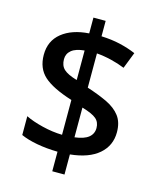

<svg xmlns="http://www.w3.org/2000/svg" viewBox="-120 -844 813 986"><g transform="rotate(15 286.0 -350.5)"><path d="M253 -46Q194 -47 142.5 -56.5Q91 -66 56 -82V-182Q92 -164 147 -150.5Q202 -137 253 -136V-321Q148 -354 102 -395.5Q56 -437 56 -509Q56 -583 109.5 -626Q163 -669 253 -675V-759H318V-677Q372 -675 417.5 -664.5Q463 -654 503 -637L469 -550Q435 -564 395.5 -573.5Q356 -583 318 -586V-404Q380 -384 426 -362Q472 -340 497 -307Q522 -274 522 -221Q522 -150 469.5 -104.5Q417 -59 318 -49V58H253ZM253 -584Q207 -580 184.5 -561.5Q162 -543 162 -514Q162 -480 182 -461Q202 -442 253 -427ZM318 -140Q368 -146 391.5 -165Q415 -184 415 -215Q415 -246 394 -264Q373 -282 318 -298Z"/></g></svg>

Font: Noto Sans Thaana Medium
Style: Regular
Weight: 500
Designer: David Williams
Foundry: Google Inc.
Version: Version 3.001; ttfautohint (v1.8.4.7-5d5b)